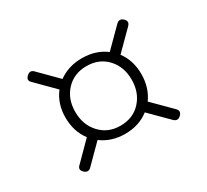

<svg xmlns="http://www.w3.org/2000/svg" viewBox="-95 -682 758 704"><g transform="rotate(-30 284.0 -330.0)"><path d="M81.5 -154.5 156 -229.5Q124 -272 124 -330.5Q124 -389 156.5 -431L81.5 -506.5Q67 -519.5 82 -533.5Q97 -548 110.5 -534.5L185.5 -459Q227.5 -489.5 284.5 -489.5Q343 -489.5 385 -458L461.5 -534.5Q476 -548 490.5 -534Q504.5 -520.5 491 -506.5L414 -429.5Q445 -388 445 -330.5Q445 -273 414.5 -231L491 -154.5Q504.5 -140.5 490.5 -127Q476 -112.5 461.5 -126L385.5 -202Q343.5 -169.5 284.5 -169.5Q227 -169.5 185 -201L110.5 -126.5Q97 -113 82 -127Q67 -141.5 81.5 -154.5ZM284.5 -204Q338.5 -204 371.2 -240Q404 -276 404 -330.5Q404 -385 371 -420.5Q338 -456 284.5 -456Q232 -456 198.8 -420.8Q165.5 -385.5 165.5 -330.5Q165.5 -276 198.8 -240Q232 -204 284.5 -204Z"/></g></svg>

Font: Fraunces 9pt S000 Light
Style: Regular
Weight: 300
Version: Version 1.000; ttfautohint (v1.8.3)